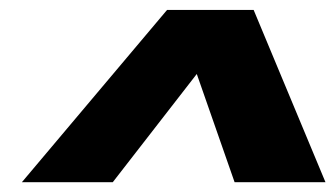

<svg xmlns="http://www.w3.org/2000/svg" viewBox="-20 -725 688 394"><path d="M24.9 -351.1 322.8 -704.6H500.5L647.9 -351.1H461.4L383.8 -573.2L211.4 -351.1Z"/></svg>

Font: Schibsted Grotesk Black
Style: Italic
Weight: 900
Italic angle: -12°
Designer: Bakken & Baeck AS, Henrik Kongsvoll
Foundry: Schibsted ASA
Version: Version 1.100;gftools[0.9.25]